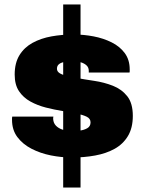

<svg xmlns="http://www.w3.org/2000/svg" viewBox="-20 -776 651 863"><path d="M264 67V-756H342V67ZM304 -68Q256 -68 208.5 -77.5Q161 -87 121.5 -107.5Q82 -128 58 -160Q34 -192 34 -238Q34 -241 34 -244.5Q34 -248 35 -252H220Q219 -249 219 -246Q219 -243 219 -241Q220 -223 231.5 -211Q243 -199 262 -193Q281 -187 304 -187Q318 -187 337.5 -189Q357 -191 372 -199.5Q387 -208 387 -226Q387 -243 369.5 -251.5Q352 -260 323.5 -265.5Q295 -271 261 -277Q224 -283 186.5 -292.5Q149 -302 117 -319.5Q85 -337 65.5 -366Q46 -395 46 -441Q46 -493 67.5 -528Q89 -563 126.5 -583.5Q164 -604 211.5 -612.5Q259 -621 311 -621Q356 -621 400.5 -612.5Q445 -604 482 -585.5Q519 -567 541 -537Q563 -507 563 -464Q563 -461 563 -456.5Q563 -452 562 -450H379V-458Q379 -473 368.5 -482.5Q358 -492 341.5 -496.5Q325 -501 308 -501Q302 -501 290 -500.5Q278 -500 265.5 -497Q253 -494 244.5 -487Q236 -480 236 -467Q236 -455 247.5 -447.5Q259 -440 278.5 -435.5Q298 -431 322 -426Q360 -419 404 -412.5Q448 -406 487.5 -390.5Q527 -375 552 -343.5Q577 -312 577 -255Q577 -201 555 -164.5Q533 -128 495 -107Q457 -86 407.5 -77Q358 -68 304 -68Z"/></svg>

Font: Archivo SemiBold Black
Style: Regular
Weight: 900
Version: Version 2.001